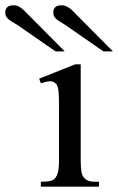

<svg xmlns="http://www.w3.org/2000/svg" viewBox="-116 -702 445 722"><path d="M37.6 0V-18.6Q62 -18.6 74 -21.7Q85.9 -24.9 92.8 -33.7Q95.7 -38.1 98.1 -43.2Q100.6 -48.3 102.3 -55.9Q104 -63.5 105 -74.5Q106 -85.4 106 -101.1V-273.4Q106 -303.2 105.7 -323.5Q105.5 -343.8 104.2 -356.9Q103 -370.1 100.3 -377.2Q97.7 -384.3 92.8 -388.7Q84 -397 71.3 -396.5Q58.6 -396 37.6 -388.7L31.2 -406.2L166.5 -460H187.5V-101.1Q187.5 -71.3 190.2 -56.4Q192.9 -41.5 199.2 -34.7Q204.1 -29.3 208.5 -26.1Q212.9 -22.9 219 -21.2Q225.1 -19.5 233.9 -19Q242.7 -18.6 256.3 -18.6V0ZM92.8 -508.8 -51.8 -608.9Q-59.1 -613.8 -67.1 -618.2Q-75.2 -622.6 -81.5 -627.4Q-87.9 -632.3 -92 -638.7Q-96.2 -645 -96.2 -654.8Q-96.2 -668 -88.6 -675Q-81.1 -682.1 -64 -682.1Q-48.3 -682.1 -35.2 -671.1Q-22 -660.2 -11.2 -648.4L127.4 -508.8ZM272.9 -508.8 128.4 -608.9Q121.1 -613.8 113.3 -618.2Q105.5 -622.6 99.1 -627.4Q92.8 -632.3 88.6 -638.7Q84.5 -645 84.5 -654.8Q84.5 -668 91.8 -675Q99.1 -682.1 116.2 -682.1Q125 -682.1 132.1 -679Q139.2 -675.8 145.8 -671.1Q152.3 -666.5 158.2 -660.4Q164.1 -654.3 169.9 -648.4L308.6 -508.8Z"/></svg>

Font: Doulos SIL Phon
Style: Regular
Weight: 400
Designer: Walt Agee, Victor Gaultney, Peter Martin, Debbi Hosken, Becca Hirsbrunner
Foundry: SIL International
Version: Version 5.000